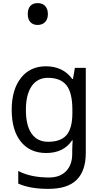

<svg xmlns="http://www.w3.org/2000/svg" viewBox="-20 -971 655 1231"><path d="M275 -546Q328 -546 370.5 -526Q413 -506 443 -465H448L460 -536H530V9Q530 124 471.5 182Q413 240 290 240Q172 240 97 206V125Q176 167 295 167Q364 167 403.5 126.5Q443 86 443 16V-5Q443 -17 444 -39.5Q445 -62 446 -71H442Q388 10 276 10Q172 10 113.5 -63Q55 -136 55 -267Q55 -395 113.5 -470.5Q172 -546 275 -546ZM287 -472Q220 -472 183 -418.5Q146 -365 146 -266Q146 -167 182.5 -114.5Q219 -62 289 -62Q370 -62 407 -105.5Q444 -149 444 -246V-267Q444 -377 406 -424.5Q368 -472 287 -472ZM221 -811Q192 -811 175 -829Q158 -847 158 -881Q158 -914 174 -932.5Q190 -951 221 -951Q253 -951 270 -932Q287 -913 287 -881Q287 -848 269 -829.5Q251 -811 221 -811Z"/></svg>

Font: Noto Sans Tifinagh Ghat
Style: Regular
Weight: 400
Designer: JamraPatel
Foundry: JamraPatel LLC
Version: Version 2.006; ttfautohint (v1.8.4.7-5d5b)